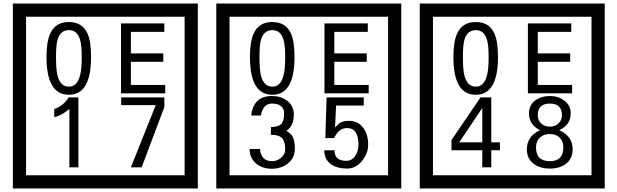

<svg xmlns="http://www.w3.org/2000/svg" viewBox="-20 -980 3505 1090"><path d="M1103 90H53V-960H1103ZM1028 15V-885H128V15ZM497 -656Q497 -442 371 -442Q244 -442 244 -656Q244 -744 265 -789Q294 -855 371 -855Q448 -855 477 -789Q497 -745 497 -656ZM444 -656Q444 -723 435 -752Q420 -809 371 -809Q322 -809 306 -752Q298 -723 298 -656Q298 -587 306 -553Q322 -488 371 -488Q419 -488 435 -554Q444 -587 444 -656ZM918 -450H667V-847H913V-799H723V-677H907V-629H723V-498H918ZM425 -30H374V-361Q328 -323 288 -315V-361Q339 -378 370 -427H425ZM913 -372 784 -30H723L864 -383H668V-427H913Z M2258 90H1208V-960H2258ZM2183 15V-885H1283V15ZM1652 -656Q1652 -442 1526 -442Q1399 -442 1399 -656Q1399 -744 1420 -789Q1449 -855 1526 -855Q1603 -855 1632 -789Q1652 -745 1652 -656ZM1599 -656Q1599 -723 1590 -752Q1575 -809 1526 -809Q1477 -809 1461 -752Q1453 -723 1453 -656Q1453 -587 1461 -553Q1477 -488 1526 -488Q1574 -488 1590 -554Q1599 -587 1599 -656ZM2073 -450H1822V-847H2068V-799H1878V-677H2062V-629H1878V-498H2073ZM1654 -136Q1654 -84 1615.5 -53Q1577 -22 1524 -22Q1469 -22 1435 -51Q1397 -82 1397 -134H1456Q1462 -65 1525 -65Q1553 -65 1576 -84.5Q1599 -104 1599 -132Q1599 -177 1581 -196Q1563 -215 1518 -215V-259Q1560 -259 1576.5 -276Q1593 -293 1593 -334Q1593 -392 1524 -392Q1473 -392 1461 -324H1406Q1419 -435 1523 -435Q1574 -435 1609 -409Q1648 -380 1648 -330Q1648 -265 1606 -238Q1630 -222 1638 -210Q1654 -185 1654 -136ZM2070 -160Q2071 -111 2035.5 -67Q2000 -23 1951 -23Q1896 -23 1861 -46Q1821 -74 1821 -127H1879Q1879 -67 1945 -67Q1979 -67 1998 -97Q2015 -124 2015 -159Q2015 -253 1950 -253Q1903 -253 1877 -196H1827L1834 -427H2045V-381H1888L1882 -257Q1895 -269 1908 -281Q1927 -294 1962 -294Q2014 -294 2044 -252Q2070 -215 2070 -160Z M3413 90H2363V-960H3413ZM3338 15V-885H2438V15ZM2807 -656Q2807 -442 2681 -442Q2554 -442 2554 -656Q2554 -744 2575 -789Q2604 -855 2681 -855Q2758 -855 2787 -789Q2807 -745 2807 -656ZM2754 -656Q2754 -723 2745 -752Q2730 -809 2681 -809Q2632 -809 2616 -752Q2608 -723 2608 -656Q2608 -587 2616 -553Q2632 -488 2681 -488Q2729 -488 2745 -554Q2754 -587 2754 -656ZM3228 -450H2977V-847H3223V-799H3033V-677H3217V-629H3033V-498H3228ZM2818 -127H2769V-30H2718V-127H2543V-185L2708 -427H2769V-172H2818ZM2718 -172V-367L2587 -172ZM3231 -132Q3231 -79 3192 -49Q3156 -23 3102 -23Q3047 -23 3011 -49Q2971 -79 2971 -132Q2971 -207 3046 -241Q2983 -271 2983 -337Q2983 -384 3020 -411Q3054 -435 3102 -435Q3149 -435 3182 -410Q3220 -383 3220 -337Q3220 -271 3155 -241Q3231 -207 3231 -132ZM3170 -326Q3170 -392 3102 -392Q3033 -392 3033 -326Q3033 -297 3052.5 -279Q3072 -261 3102 -261Q3131 -261 3150.5 -279Q3170 -297 3170 -326ZM3178 -143Q3178 -178 3157.5 -198.5Q3137 -219 3102 -219Q3066 -219 3044.5 -198.5Q3023 -178 3023 -143Q3023 -65 3102 -65Q3178 -65 3178 -143Z"/></svg>

Font: Unicode BMP Fallback SIL
Style: Regular
Weight: 400
Foundry: NRSI, SIL International
Version: Version 5.1 Based on Unicode 5.1